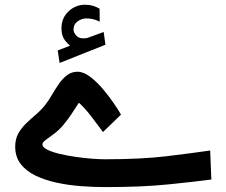

<svg xmlns="http://www.w3.org/2000/svg" viewBox="-20 -782 943 802"><path d="M272.9 -591.3Q256.3 -604.5 246.6 -620.8Q236.8 -637.2 236.8 -664.1Q236.8 -707 266.4 -734.6Q295.9 -762.2 334.5 -762.2Q353.5 -762.2 367.7 -758.1Q381.8 -753.9 396 -745.6L396.5 -691.4Q381.3 -699.2 368.2 -702.1Q355 -705.1 341.3 -705.1Q321.8 -705.1 304.4 -692.9Q287.1 -680.7 287.1 -657.7Q287.6 -644 300.8 -631.3Q314 -618.7 340.3 -622.6Q340.8 -622.6 344.7 -623.5L413.1 -648.4L420.4 -595.2L229 -519L221.2 -571.3ZM418.5 -116.7Q569.3 -116.7 675.3 -129.4Q781.2 -142.1 857.9 -153.3L862.8 -32.2Q793 -22.9 682.9 -11.7Q572.8 -0.5 419.4 -0.5Q371.1 -0.5 318.8 -4.4Q266.6 -8.3 217.5 -18.8Q168.5 -29.3 129.2 -48.1Q89.8 -66.9 66.7 -96.7Q43.5 -126.5 43.5 -169.4Q43.5 -201.2 56.6 -224.6Q69.8 -248 89.6 -267.1Q109.4 -286.1 130.6 -304.2Q151.9 -322.3 168 -342.8Q182.1 -360.4 195.8 -384Q209.5 -407.7 224.9 -430.2Q240.2 -452.6 259.5 -467.5Q278.8 -482.4 303.7 -482.4Q328.6 -482.4 356.7 -461.2Q384.8 -439.9 410.6 -409.2Q436.5 -378.4 456.5 -348.9Q476.6 -319.3 485.4 -303.2L410.2 -230.5Q387.7 -260.3 362.1 -294.4Q336.4 -328.6 309.6 -353Q290.5 -324.7 278.1 -304.9Q265.6 -285.2 242.7 -257.8Q225.1 -237.3 205.3 -222.7Q185.5 -208 171.4 -197.8Q157.2 -187.5 157.2 -179.2Q157.2 -167 177 -157Q196.8 -147 228.5 -139.4Q260.3 -131.8 295.9 -126.7Q331.5 -121.6 364.3 -119.1Q397 -116.7 418.5 -116.7Z"/></svg>

Font: Vazirmatn UI SemiBold
Style: Regular
Weight: 600
Designer: Saber Rastikerdar
Foundry: Saber Rastikerdar
Version: Version 33.003